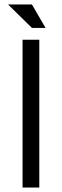

<svg xmlns="http://www.w3.org/2000/svg" viewBox="-20 -840 277 860"><path d="M156 -662V0H81V-662ZM123 -820 184 -715H123L16 -820Z"/></svg>

Font: Questrial
Style: Regular
Weight: 400
Designer: Joe Prince
Foundry: Joe Prince
Version: Version 1.002